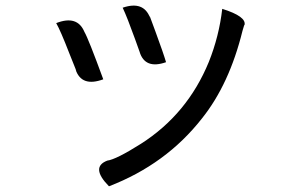

<svg xmlns="http://www.w3.org/2000/svg" viewBox="-20 -578 1040 673"><path d="M410 -551Q483 -576 506 -516Q497 -544 525 -467Q553 -391 562 -360Q488 -334 469 -397Q480 -367 453 -442Q426 -517 410 -551ZM759 -547Q845 -520 837 -490H836Q831 -472 830 -470Q784 -283 688 -163Q562 -2 362 75Q296 8 356 -15Q387 -19 474 -74Q637 -178 712 -361Q748 -451 759 -547ZM177 -497Q251 -526 276 -466Q290 -442 342 -300Q266 -272 245 -334Q255 -312 223 -391Q192 -471 177 -497Z"/></svg>

Font: Swei Toothpaste CJK TC
Style: Regular
Weight: 400
Version: Version 1.0